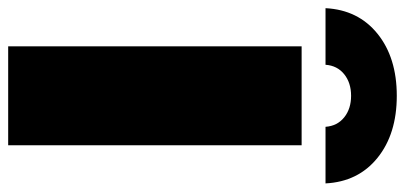

<svg xmlns="http://www.w3.org/2000/svg" viewBox="-308 -692 967 458"><g transform="rotate(90 175.0 -463.5)"><path d="M57 -700H293V0H57ZM175 -927Q266 -927 323 -881Q380 -835 384 -757H249Q247 -785 226.5 -801.5Q206 -818 175 -818Q144 -818 123.5 -801.5Q103 -785 101 -757H-34Q-30 -835 27 -881Q84 -927 175 -927Z"/></g></svg>

Font: CMG Sans Black
Style: Regular
Weight: 900
Designer: Julieta Ulanovsky
Foundry: Julieta Ulanovsky
Version: Version 7.200